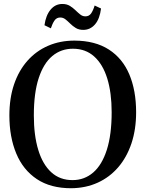

<svg xmlns="http://www.w3.org/2000/svg" viewBox="-20 -962 752 993"><path d="M350 11.5Q242 12 170.5 -35.8Q99 -83.5 63.8 -168.8Q28.5 -254 28.5 -365Q28.5 -454.5 52.8 -525.8Q77 -597 122 -647.8Q167 -698.5 228.8 -725.2Q290.5 -752 365.5 -752Q472 -751.5 543 -705.8Q614 -660 649 -576.8Q684 -493.5 684 -381.5Q684 -292.5 659.8 -220.2Q635.5 -148 591 -96.5Q546.5 -45 485.2 -17.2Q424 10.5 350 11.5ZM355 -30.5Q416.5 -30.5 462 -69.8Q507.5 -109 532.5 -187.2Q557.5 -265.5 557.5 -381.5Q557.5 -482 534.8 -555.8Q512 -629.5 467.2 -669.8Q422.5 -710 357 -710Q295.5 -710 250.2 -672Q205 -634 180 -557.5Q155 -481 155 -365Q155 -262 177.8 -187Q200.5 -112 245 -71.2Q289.5 -30.5 355 -30.5ZM410.5 -807.5Q388 -807.5 372 -817.2Q356 -827 343.2 -839.8Q330.5 -852.5 318.5 -862Q306.5 -871.5 291.5 -871.5Q272.5 -871.5 261.8 -855.8Q251 -840 243 -815.5L210 -831.5Q217 -882.5 241.5 -912Q266 -941.5 302.5 -941.5Q325 -941.5 341 -931.8Q357 -922 369.8 -909.5Q382.5 -897 394.8 -887.2Q407 -877.5 421 -877.5Q440 -877 450.8 -892Q461.5 -907 469.5 -933.5L502.5 -918Q496 -864.5 471.5 -836Q447 -807.5 410.5 -807.5Z"/></svg>

Font: Merriweather 72pt Medium
Style: Regular
Weight: 500
Version: Version 2.100